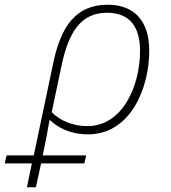

<svg xmlns="http://www.w3.org/2000/svg" viewBox="-132 -559 724 813"><path d="M-112 133H3L-18 234H20L42 133H225L233 99H49L55 69C63 32 70 -6 78 -52C111 -19 167 10 240 10C424 10 500 -191 500 -344C500 -469 438 -539 324 -539C191 -539 126 -450 93 -290L11 99H-104ZM238 -25C174 -25 120 -50 87 -84L128 -278C158 -425 212 -505 321 -505C416 -505 461 -447 461 -344C461 -193 386 -25 238 -25Z"/></svg>

Font: Noto Sans ExtraLight
Style: Italic
Weight: 200
Italic angle: -12°
Designer: Monotype Design Team
Foundry: Monotype Imaging Inc.
Version: Version 2.013